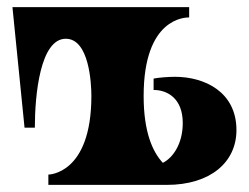

<svg xmlns="http://www.w3.org/2000/svg" viewBox="-20 -520 700 540"><path d="M49 -161H78C78 -253 93 -411 165 -411C231 -411 237 -285 237 -250C237 -29 116 -29 116 -29V0H449C572 0 645 -64 645 -154C645 -262 555 -304 472 -304C454 -304 427 -302 412 -299V-267C450 -267 494 -244 494 -174C494 -115 466 -76 438 -62C410 -92 384 -147 384 -250C384 -471 502 -471 512 -471V-500H15Z"/></svg>

Font: Ouroboros
Style: Regular
Weight: 400
Designer: Ariel Martín Pérez
Foundry: Velvetyne Type Foundry
Version: Version 2.001;hotconv 1.0.109;makeotfexe 2.5.65596